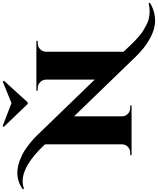

<svg xmlns="http://www.w3.org/2000/svg" viewBox="-124 -1094 1161 1412"><g transform="rotate(-90 456.0 -387.5)"><path d="M410 -764H398L229 -940L236 -948L404 -883L562 -947L569 -939ZM1142 135Q1081 173 1010 173Q948 173 881 136Q812 99 746 31L307 -423V-71Q307 -45 325 -27.5Q343 -10 368 -10H387V0H21V-10H40Q65 -10 83 -27.5Q101 -45 101 -71V-637Q-53 -801 -169 -801Q-198 -801 -225 -791L-230 -800Q-174 -840 -109 -840Q-66 -840 -21.5 -823.5Q23 -807 56 -786Q118 -745 166 -696L577 -271V-629Q576 -655 558 -672.5Q540 -690 515 -690H496V-700H862V-690H844Q819 -690 801 -672.5Q783 -655 782 -630V-59L800 -40Q800 -40 823.5 -15Q847 10 855.5 18Q864 26 890 49.5Q916 73 932 82.5Q948 92 976 107.5Q1004 123 1027 127Q1053 133 1082 133Q1111 133 1138 125Z"/></g></svg>

Font: Cinzel Decorative Black
Style: Regular
Weight: 900
Designer: Natanael Gama
Version: Version 1.002;PS 001.002;hotconv 1.0.56;makeotf.lib2.0.21325